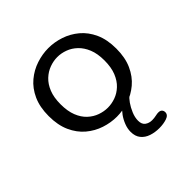

<svg xmlns="http://www.w3.org/2000/svg" viewBox="-183 -633 985 985"><g transform="rotate(-45 309.5 -141.0)"><path d="M310 10.5Q266.5 10.5 223 -3.8Q179.5 -18 143.5 -48.2Q107.5 -78.5 86 -126Q64.5 -173.5 64.5 -239Q64.5 -304.5 86 -351.8Q107.5 -399 143.5 -429Q179.5 -459 223 -473.2Q266.5 -487.5 310 -487.5Q353.5 -487.5 396.8 -473.2Q440 -459 476 -429Q512 -399 533.5 -351.8Q555 -304.5 555 -239Q555 -173.5 533.5 -126Q512 -78.5 476 -48.2Q440 -18 396.8 -3.8Q353.5 10.5 310 10.5ZM310 -55Q338 -55 366 -65Q394 -75 417.2 -96.8Q440.5 -118.5 454.8 -153.8Q469 -189 469 -239Q469 -288.5 454.8 -323.2Q440.5 -358 417.2 -380Q394 -402 366 -412.2Q338 -422.5 310 -422.5Q282 -422.5 253.8 -412.2Q225.5 -402 202 -380Q178.5 -358 164.5 -323.2Q150.5 -288.5 150.5 -239Q150.5 -189 164.5 -153.8Q178.5 -118.5 202 -96.8Q225.5 -75 253.8 -65Q282 -55 310 -55ZM422.5 206Q391.5 206 364.5 197Q337.5 188 321 167.8Q304.5 147.5 304.5 115Q304.5 91.5 313.8 67.8Q323 44 337.2 24.2Q351.5 4.5 367 -8Q382.5 -20.5 394.5 -21.5H433.5Q422 -14 407.8 6.2Q393.5 26.5 382.8 52.2Q372 78 372 101.5Q372 128 387.8 139.5Q403.5 151 425.5 151Q432.5 151 441 150Q449.5 149 456 147.5Q461.5 146 466.8 145.5Q472 145 476 145Q489 145 495.5 152Q502 159 502 169.5Q502 189.5 477.2 197.8Q452.5 206 422.5 206Z"/></g></svg>

Font: Sono ExtraLight Monospace
Style: Regular
Weight: 400
Version: Version 2.112